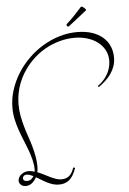

<svg xmlns="http://www.w3.org/2000/svg" viewBox="-61 -942 689 1027"><g transform="rotate(-5 283.0 -428.0)"><path d="M465.8 -465.8Q480.5 -475.6 493.7 -489.3Q506.8 -502.9 517.1 -519.8Q527.3 -536.6 533.2 -555.9Q539.1 -575.2 539.1 -596.2Q539.1 -627.9 525.1 -653.6Q511.2 -679.2 487.3 -697Q463.4 -714.8 431.9 -724.4Q400.4 -733.9 365.2 -733.9Q321.3 -733.9 279.8 -721.9Q238.3 -710 201.7 -688.5Q165 -667 134.5 -636.7Q104 -606.4 81.8 -569.8Q59.6 -533.2 47.4 -491.2Q35.2 -449.2 35.2 -403.8Q35.2 -372.6 40.5 -343.8Q45.9 -314.9 53.7 -287.1Q61.5 -259.3 71 -232.2Q80.6 -205.1 88.4 -177.7Q96.2 -150.4 101.6 -122.1Q106.9 -93.8 106.9 -64Q106.9 -56.6 106.2 -49.3Q105.5 -42 103 -35.2Q119.6 -28.8 136 -20.3Q152.3 -11.7 168.2 -4.2Q184.1 3.4 199.2 8.8Q214.4 14.2 229 14.2Q244.1 14.2 255.1 10Q266.1 5.9 273.9 -2Q281.7 -9.8 287.4 -20Q293 -30.3 296.9 -43L307.1 -41Q292 3.9 269.5 22.5Q247.1 41 214.8 41Q196.8 41 180.4 35.9Q164.1 30.8 149.2 23.2Q134.3 15.6 120.6 6.8Q106.9 -2 94.2 -8.8Q85 8.3 70.3 20.8Q55.7 33.2 36.1 33.2Q19 33.2 9.5 23.4Q0 13.7 0 2.9Q0 -7.3 4.9 -16.1Q9.8 -24.9 17.8 -31.2Q25.9 -37.6 35.9 -41.3Q45.9 -44.9 56.2 -44.9Q72.3 -44.9 89.8 -39.1Q89.8 -42 90.3 -44.7Q90.8 -47.4 90.8 -49.8Q90.8 -75.7 84.2 -102.3Q77.6 -128.9 67.6 -156Q57.6 -183.1 45.9 -211.2Q34.2 -239.3 24.2 -268.1Q14.2 -296.9 7.6 -326.9Q1 -356.9 1 -388.2Q1 -436.5 15.4 -482.9Q29.8 -529.3 55.7 -571Q81.5 -612.8 116.9 -647.9Q152.3 -683.1 194.6 -708.7Q236.8 -734.4 283.9 -748.8Q331.1 -763.2 379.9 -763.2Q425.8 -763.2 460.7 -751.5Q495.6 -739.7 519 -719.2Q542.5 -698.7 554.2 -670.9Q565.9 -643.1 565.9 -610.8Q565.9 -585.9 558.6 -564.7Q551.3 -543.5 538.6 -524.9Q525.9 -506.3 508.5 -490.2Q491.2 -474.1 471.2 -460ZM45.9 6.8Q58.6 6.8 67.1 0.2Q75.7 -6.3 81.1 -16.1Q71.8 -20.5 63 -23.7Q54.2 -26.9 45.9 -26.9Q34.7 -26.9 29.3 -21Q23.9 -15.1 23.9 -8.8Q23.9 -2 29.3 2.4Q34.7 6.8 45.9 6.8ZM342.8 -799.8Q339.8 -796.9 335.9 -796.9Q333 -796.9 330.8 -799.3Q328.6 -801.8 327.6 -805.2Q327.6 -808.6 331.1 -812Q355 -833 376.5 -856.2Q397.9 -879.4 413.1 -896Q414.1 -897 415 -897Q417.5 -897 421.6 -894.8Q425.8 -892.6 429.7 -889.4Q433.6 -886.2 436.3 -882.6Q439 -878.9 439 -876Q439 -875 438.5 -875Q438 -875 437 -874Q415.5 -856 390.9 -837.4Q366.2 -818.8 342.8 -799.8Z"/></g></svg>

Font: Stalemate
Style: Regular
Weight: 400
Designer: Astigmatic (AOETI)
Foundry: Astigmatic (AOETI)
Version: Version 001.000